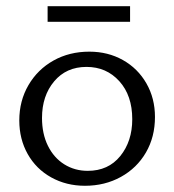

<svg xmlns="http://www.w3.org/2000/svg" viewBox="-20 -589 559 617"><path d="M42 -202Q42 -265 71.5 -315.5Q101 -366 152 -394.5Q203 -423 267 -423Q327 -423 375 -396Q423 -369 450.5 -321Q478 -273 478 -213Q478 -149 449 -99Q420 -49 368.5 -20.5Q317 8 253 8Q193 8 144.5 -19Q96 -46 69 -94Q42 -142 42 -202ZM262 -40Q328 -40 366.5 -87.5Q405 -135 405 -206Q405 -282 363.5 -328Q322 -374 258 -374Q193 -374 154 -327.5Q115 -281 115 -210Q115 -159 134 -120.5Q153 -82 186.5 -61Q220 -40 262 -40ZM133 -569H398V-519H133Z"/></svg>

Font: QiushuiShotai Bright
Style: Regular
Weight: 400
Designer: Christian Thalmann (Catharsis Fonts)
Version: Version 1.250;